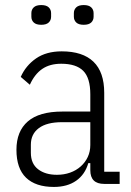

<svg xmlns="http://www.w3.org/2000/svg" viewBox="-20 -727 517 759"><path d="M392 0Q337 0 337 -54V-82H329Q316 -37 281 -12.5Q246 12 193 12Q121 12 83 -24.5Q45 -61 45 -135Q45 -208 90 -247Q135 -286 226 -286H337V-354Q337 -419 309 -447Q281 -475 222 -475Q177 -475 147 -454.5Q117 -434 98 -392L62 -423Q82 -468 122.5 -496Q163 -524 224 -524Q307 -524 349.5 -483Q392 -442 392 -360V-48H453V0ZM205 -36Q233 -36 257 -44.5Q281 -53 299 -69Q317 -85 327 -106.5Q337 -128 337 -154V-244H225Q165 -244 133.5 -220.5Q102 -197 102 -155V-123Q102 -80 130.5 -58Q159 -36 205 -36ZM143 -629Q123 -629 113.5 -638Q104 -647 104 -661V-675Q104 -689 113.5 -698Q123 -707 143 -707Q163 -707 172.5 -698Q182 -689 182 -675V-661Q182 -647 172.5 -638Q163 -629 143 -629ZM311 -629Q291 -629 281.5 -638Q272 -647 272 -661V-675Q272 -689 281.5 -698Q291 -707 311 -707Q331 -707 340.5 -698Q350 -689 350 -675V-661Q350 -647 340.5 -638Q331 -629 311 -629Z"/></svg>

Font: IBM Plex Sans Cond Light
Style: Regular
Weight: 300
Width: 3
Designer: Mike Abbink, Paul van der Laan, Pieter van Rosmalen
Foundry: Bold Monday
Version: Version 1.3